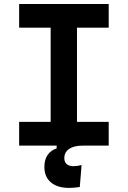

<svg xmlns="http://www.w3.org/2000/svg" viewBox="-20 -713 626 940"><path d="M318.8 207Q261.2 207 229.2 179.9Q197.3 152.8 197.3 103.5Q197.3 69 213.1 45.8Q229 22.5 257.3 13.7V-14.6L384.3 -15.6V0Q342 0 318.5 16.1Q294.9 32.2 294.9 61.5Q294.9 80.2 306.6 90.4Q318.3 100.6 339.4 100.6Q356.4 100.6 379.4 95.2L370.6 202.6Q357.3 204.6 343.7 205.8Q330.1 207 318.8 207ZM228 0V-693.4H356.9V0ZM73.7 0V-116.2H512.2V0ZM73.7 -577.6V-693.4H512.2V-577.6Z"/></svg>

Font: Cascadia Mono PL
Style: Regular
Weight: 400
Monospace: yes
Designer: Aaron Bell
Foundry: Saja Typeworks
Version: Version 2102.003